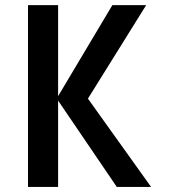

<svg xmlns="http://www.w3.org/2000/svg" viewBox="-20 -740 692 760"><path d="M558.6 -719.7 328.1 -349.6 578.1 0H442.4L210 -341.8V0H90.8V-719.7H210V-359.4L424.8 -719.7Z"/></svg>

Font: Allerta
Style: Medium
Weight: 500
Designer: Matt McInerney
Foundry: Matt McInerney
Version: Version 1.0